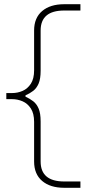

<svg xmlns="http://www.w3.org/2000/svg" viewBox="-20 -780 412 912"><path d="M285 112Q218.5 112 180.2 79.5Q142 47 142 -13V-201Q142 -241 126.5 -264.8Q111 -288.5 87.2 -298.8Q63.5 -309 38 -309H10V-338H38Q63.5 -338 87.2 -348.2Q111 -358.5 126.5 -382.2Q142 -406 142 -446V-635Q142 -695 180.2 -727.5Q218.5 -760 285 -760H362V-730H285Q173 -730 173 -635V-444Q173 -405.5 163.5 -383.2Q154 -361 137.8 -348.5Q121.5 -336 101 -327V-321Q121.5 -311.5 137.8 -299Q154 -286.5 163.5 -264.2Q173 -242 173 -203V-13Q173 82 285 82H362V112Z"/></svg>

Font: Heraclito Thin
Style: Regular
Weight: 100
Designer: Kostas Bartsokas (font) & Cristiano Sobral (main changes)
Foundry: Kostas Bartsokas (font) & Cristiano Sobral (main changes)
Version: Version 1.00;July 8, 2020;FontCreator 13.0.0.2655 64-bit